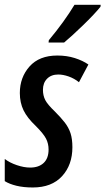

<svg xmlns="http://www.w3.org/2000/svg" viewBox="-29 -786 447 815"><path d="M110.4 9.8Q70.3 9.8 40.5 2.4Q10.7 -4.9 -8.8 -17.1V-111.3Q12.2 -95.2 42.5 -85Q72.8 -74.7 99.1 -74.7Q135.3 -74.7 156.2 -94.2Q177.2 -113.8 177.2 -151.4Q177.2 -176.3 166.5 -197.3Q155.8 -218.3 122.6 -251.5Q86.9 -285.2 71 -317.6Q55.2 -350.1 55.2 -391.1Q55.2 -457.5 96.4 -503.9Q137.7 -550.3 214.4 -550.3Q254.4 -550.3 288.3 -539.6Q322.3 -528.8 346.2 -512.2L306.2 -437Q286.1 -453.1 262.5 -461.4Q238.8 -469.7 218.3 -469.7Q188.5 -469.7 170.9 -451.9Q153.3 -434.1 153.3 -404.8Q153.3 -380.4 163.1 -361.3Q172.9 -342.3 203.6 -313Q229 -287.6 245.6 -266.4Q262.2 -245.1 270.3 -220.7Q278.3 -196.3 278.3 -161.1Q278.3 -85.9 234.4 -38.1Q190.4 9.8 110.4 9.8ZM177.2 -605.5 178.2 -615.2Q210.9 -654.3 238.8 -692.9Q266.6 -731.4 287.1 -765.6H398.4L397.5 -757.3Q386.7 -743.7 366.7 -722.4Q346.7 -701.2 323.2 -678.5Q299.8 -655.8 278.3 -636.2Q256.8 -616.7 243.2 -605.5Z"/></svg>

Font: Open Sans Condensed SemiBold
Style: Italic
Weight: 600
Width: 3
Italic angle: -12°
Designer: Monotype Design Team
Foundry: Monotype Imaging Inc.
Version: Version 3.000; ttfautohint (v1.8.4)